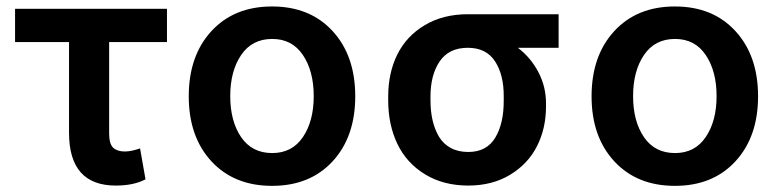

<svg xmlns="http://www.w3.org/2000/svg" viewBox="-20 -573 2443 603"><path d="M504.4 -545.4V-440.9H322.8V-154.3Q322.8 -120.6 335.7 -108.9Q348.6 -97.2 372.1 -97.2Q391.6 -97.2 419.9 -106.9L437 -9.8Q399.9 9.8 343.8 9.8Q196.8 9.8 196.8 -156.2V-440.9H27.3V-545.4Z M572.8 -270.5Q572.8 -397.9 644 -475.3Q715.3 -552.7 834.5 -552.7Q953.6 -552.7 1024.7 -475.3Q1095.7 -397.9 1095.7 -270.5Q1095.7 -143.6 1024.7 -66.4Q953.6 10.7 834.5 10.7Q715.3 10.7 644 -66.4Q572.8 -143.6 572.8 -270.5ZM835 -92.3Q897.5 -92.3 931.4 -142.6Q965.3 -192.9 965.3 -271Q965.3 -349.6 931.4 -400.1Q897.5 -450.7 835 -450.7Q771.5 -450.7 737.3 -400.1Q703.1 -349.6 703.1 -271Q703.1 -192.4 737.3 -142.3Q771.5 -92.3 835 -92.3Z M1199.2 -258.3V-270Q1199.2 -344.2 1228 -402.1Q1256.8 -460 1314.2 -494.1Q1371.6 -528.3 1449.2 -528.3H1734.4V-422.9H1606.4Q1647 -392.1 1670.9 -346.4Q1694.8 -300.8 1694.8 -248.5V-238.8Q1694.8 -169.9 1666.7 -114.3Q1638.7 -58.6 1582.5 -24.4Q1526.4 9.8 1450.7 9.8Q1372.6 9.8 1314.7 -25.6Q1256.8 -61 1228 -121.1Q1199.2 -181.2 1199.2 -258.3ZM1332 -270V-258.3Q1332 -223.6 1338.6 -195.1Q1345.2 -166.5 1358.6 -143.8Q1372.1 -121.1 1395.5 -108.4Q1418.9 -95.7 1450.7 -95.7Q1508.3 -95.7 1535.4 -140.6Q1562.5 -185.5 1562 -258.3V-270Q1562.5 -337.4 1534.9 -380.1Q1507.3 -422.9 1449.2 -422.9Q1389.6 -422.9 1360.8 -380.1Q1332 -337.4 1332 -270Z M1837.9 -270.5Q1837.9 -397.9 1909.2 -475.3Q1980.5 -552.7 2099.6 -552.7Q2218.8 -552.7 2289.8 -475.3Q2360.8 -397.9 2360.8 -270.5Q2360.8 -143.6 2289.8 -66.4Q2218.8 10.7 2099.6 10.7Q1980.5 10.7 1909.2 -66.4Q1837.9 -143.6 1837.9 -270.5ZM2100.1 -92.3Q2162.6 -92.3 2196.5 -142.6Q2230.5 -192.9 2230.5 -271Q2230.5 -349.6 2196.5 -400.1Q2162.6 -450.7 2100.1 -450.7Q2036.6 -450.7 2002.4 -400.1Q1968.3 -349.6 1968.3 -271Q1968.3 -192.4 2002.4 -142.3Q2036.6 -92.3 2100.1 -92.3Z"/></svg>

Font: Interop SemBd
Style: Regular
Weight: 600
Designer: Rasmus Andersson, Google, Jang Haemin
Foundry: jhaemin
Version: Version 1.007